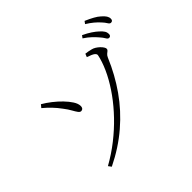

<svg xmlns="http://www.w3.org/2000/svg" viewBox="-195 -1083 1390 1390"><g transform="rotate(-45 500.0 -388.0)"><path d="M202 32Q281 -12 351 -67Q421 -122 480 -183.5Q539 -245 585.5 -309.5Q632 -374 664.5 -438Q697 -502 713 -561Q717 -576 719 -587Q721 -598 707.5 -609Q694 -620 652 -634L662 -659Q674 -658 687 -655.5Q700 -653 716 -649Q730 -646 744.5 -637Q759 -628 771 -616.5Q783 -605 790 -594Q797 -583 797 -575Q797 -566 789.5 -560Q782 -554 773 -546.5Q764 -539 757 -523Q705 -399 629.5 -291.5Q554 -184 452 -96.5Q350 -9 219 55ZM347 -386Q336 -386 326 -399.5Q316 -413 302.5 -437.5Q289 -462 266 -492Q242 -525 215 -553Q188 -581 158 -606L176 -628Q209 -609 243 -582.5Q277 -556 305.5 -526.5Q334 -497 352 -469Q370 -441 371 -417Q372 -404 366 -395.5Q360 -387 347 -386ZM865 -618Q854 -618 844.5 -634.5Q835 -651 818 -670Q802 -689 780 -710Q758 -731 726 -752L740 -771Q778 -753 804 -735.5Q830 -718 847 -702Q867 -684 875.5 -670Q884 -656 884 -640Q884 -629 879 -623.5Q874 -618 865 -618ZM952 -686Q941 -686 931.5 -702Q922 -718 905 -736Q887 -756 865.5 -774Q844 -792 812 -812L826 -831Q863 -815 890 -800Q917 -785 933 -770Q954 -752 963 -737.5Q972 -723 972 -708Q972 -697 967 -691.5Q962 -686 952 -686Z"/></g></svg>

Font: Noto Serif HK ExtraLight ExtraLight
Style: Regular
Weight: 250
Version: Version 2.003-H1;hotconv 1.1.1;makeotfexe 2.6.0